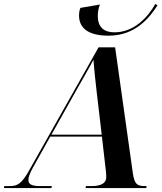

<svg xmlns="http://www.w3.org/2000/svg" viewBox="-79 -954 823 974"><path d="M472 -773C607 -773 679 -863 720 -927L709 -934C671 -867 602 -790 501 -790C448 -790 417 -817 417 -873C417 -893 421 -915 428 -931L329 -914C324 -903 322 -889 322 -875C322 -819 359 -773 472 -773ZM-59 0H182L184 -10H124C83 -10 65 -19 65 -41C65 -55 71 -72 87 -102L176 -261H438L458 -88C459 -79 460 -66 460 -55C460 -25 434 -10 385 -10H357L355 0H663L665 -10H656C615 -10 603 -22 595 -75L505 -714H421L68 -88C32 -24 10 -10 -28 -10H-57ZM306 -492C339 -551 374 -610 395 -651C398 -609 405 -542 412 -483L437 -271H182Z"/></svg>

Font: Noto Serif Display SemiBold
Style: Italic
Weight: 600
Italic angle: -12°
Designer: Monotype Design Team
Foundry: Monotype Imaging Inc.
Version: Version 2.009